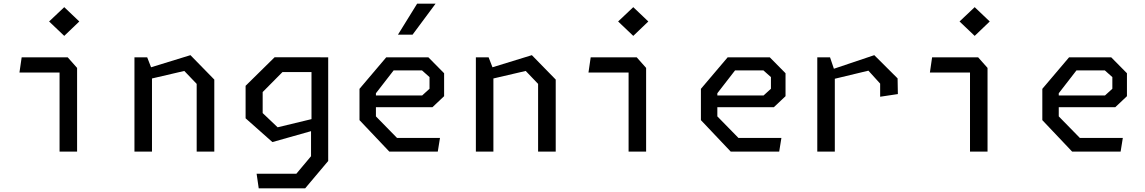

<svg xmlns="http://www.w3.org/2000/svg" viewBox="-20 -826 6240 1046"><path d="M330 -630.5 412 -709 330 -787 247.5 -709ZM304.5 0H400V-456L349 -513.5H98L86 -431H304.5Z M712.5 0H808V-398.5L984 -439.5L1051.5 -369V0H1147.5V-392.5L1017.5 -525.5L803 -459.5L782 -513.5H712.5Z M1464 -52 1674.5 -111.5V25L1594.5 120.5H1378L1389.5 200H1642.5L1768 51V-513.5H1725.5V-514H1476L1318 -358.5V-181.5ZM1492.5 -132.5 1411 -210V-324.5L1519 -433.5H1677V-177Z M2227.5 -637 2353 -806H2252.5L2148 -637ZM2101 0H2365L2377 -74.5H2143L2028 -192V-242H2336L2399.5 -302V-427L2314 -513.5H2084L1938.5 -342V-171.5ZM2124.5 -442.5H2279L2320 -406V-342.5L2280 -306H2028V-318Z M2572.5 0H2668V-398.5L2844 -439.5L2911.5 -369V0H3007.5V-392.5L2877.5 -525.5L2663 -459.5L2642 -513.5H2572.5Z M3430 -630.5 3512 -709 3430 -787 3347.5 -709ZM3404.5 0H3500V-456L3449 -513.5H3198L3186 -431H3404.5Z M3961 0H4225L4237 -74.5H4003L3888 -192V-242H4196L4259.5 -302V-427L4174 -513.5H3944L3798.5 -342V-171.5ZM3984.5 -442.5H4139L4180 -406V-342.5L4140 -306H3888V-318Z M4432.5 0H4528V-397L4711 -441L4775 -370.5V-299L4871.5 -313.5L4870 -399L4743 -525.5L4523 -451.5L4502 -513.5H4432.5Z M5290 -630.5 5372 -709 5290 -787 5207.5 -709ZM5264.5 0H5360V-456L5309 -513.5H5058L5046 -431H5264.5Z M5821 0H6085L6097 -74.5H5863L5748 -192V-242H6056L6119.5 -302V-427L6034 -513.5H5804L5658.5 -342V-171.5ZM5844.5 -442.5H5999L6040 -406V-342.5L6000 -306H5748V-318Z"/></svg>

Font: FontWithASyntaxHighlighterNightOwl
Style: Regular
Weight: 400
Designer: Riley Cran & the Lettermatic Team
Foundry: Lettermatic
Version: Version 1.000 (FontWithASyntaxHighlighterNightOwl)